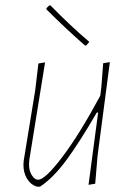

<svg xmlns="http://www.w3.org/2000/svg" viewBox="-20 -689 494 720"><path d="M169 -669Q246 -590 315 -532L304 -519L299 -518Q224 -584 155 -653L154 -658L164 -668ZM149 -455 90 -90 89 -75Q88 -50 99 -32.5Q110 -15 123 -15Q149 -15 213.5 -100Q278 -185 356 -330L360 -362L367 -452L392 -456L346 -106L337 0L312 4L348 -267H343Q278 -155 228.5 -88Q179 -21 130 11H119Q95 4 81 -19.5Q67 -43 68 -74L69 -87L112 -350L124 -451Z"/></svg>

Font: Alegreya Sans Thin
Style: Italic
Weight: 100
Italic angle: -7°
Designer: Juan Pablo del Peral
Foundry: Huerta Tipografica
Version: Version 2.007